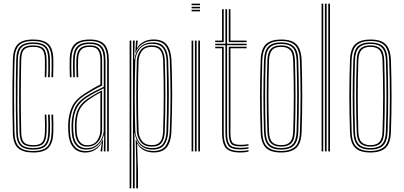

<svg xmlns="http://www.w3.org/2000/svg" viewBox="-20 -820 2188 1040"><path d="M159.8 6Q104.5 6 77.8 -17.8Q51 -41.5 49.5 -101.2Q48 -161.8 47.5 -229.8Q47 -297.8 47.5 -366.4Q48 -435 49.8 -497.5Q51.2 -554.2 75.9 -580.1Q100.5 -606 159.5 -606Q215.2 -606 241.6 -581.9Q268 -557.8 268.8 -498.8Q268.8 -479 268.9 -453.6Q269 -428.2 267.8 -402H258.5Q259.8 -426.2 259.8 -451.6Q259.8 -477 259.5 -498.5Q258.8 -552.2 235.6 -575.1Q212.5 -598 159.5 -598Q104.5 -598 82.4 -573.9Q60.2 -549.8 58.8 -497Q56.2 -402.8 56.2 -298.4Q56.2 -194 58.5 -101.8Q60 -46.8 84.1 -24.4Q108.2 -2 159.8 -2Q212 -2 234.8 -24.6Q257.5 -47.2 259.5 -101.5Q260.2 -122.5 260.1 -145.4Q260 -168.2 258.5 -199.2H267.8Q268.8 -173.8 269.1 -150.2Q269.5 -126.8 268.8 -101.2Q266.5 -44 241.9 -19Q217.2 6 159.8 6ZM159.8 -9.8Q111.8 -9.8 90.4 -30.9Q69 -52 67.8 -102Q66.2 -165.5 65.8 -234.9Q65.2 -304.2 65.8 -371.6Q66.2 -439 67.8 -496.5Q69 -550 91 -570.1Q113 -590.2 159.5 -590.2Q207.8 -590.2 228.8 -569.4Q249.8 -548.5 250.5 -498Q250.5 -479.5 250.6 -454.9Q250.8 -430.2 249.5 -402H240.2Q241.8 -431 241.6 -456.1Q241.5 -481.2 241.2 -498Q241 -545.2 222 -563.8Q203 -582.2 159.5 -582.2Q116.8 -582.2 97.4 -563.8Q78 -545.2 76.8 -496Q75.5 -444.5 74.8 -378Q74 -311.5 74.4 -240.2Q74.8 -169 76.5 -103.8Q77.5 -55.8 96.6 -36.8Q115.8 -17.8 159.8 -17.8Q203.5 -17.8 221.6 -36.5Q239.8 -55.2 241.2 -102Q242 -122 241.9 -145.2Q241.8 -168.5 240.2 -199.2H249.5Q251 -166 251.1 -143.8Q251.2 -121.5 250.5 -102Q248.2 -51.5 228.2 -30.6Q208.2 -9.8 159.8 -9.8ZM159.8 -25.8Q120.5 -25.8 103.6 -42.6Q86.8 -59.5 85.8 -104Q83.5 -194.2 83.6 -298.4Q83.8 -402.5 86 -495.8Q87 -540.2 103.5 -557.2Q120 -574.2 159.5 -574.2Q199 -574.2 215.5 -557.4Q232 -540.5 232.2 -497.5Q232.5 -477 232.5 -453.9Q232.5 -430.8 231.2 -402H222.2Q223.5 -431.8 223.4 -455Q223.2 -478.2 223.2 -497.2Q222.8 -535.5 209.2 -550.9Q195.8 -566.2 159.5 -566.2Q124 -566.2 109.9 -551Q95.8 -535.8 95 -495.5Q93 -411.2 92.8 -309.5Q92.5 -207.8 95 -103.8Q95.8 -64.8 109.6 -49.2Q123.5 -33.8 159.8 -33.8Q195.5 -33.8 208.8 -49.1Q222 -64.5 223.2 -103.2Q223.8 -124.2 223.8 -146.4Q223.8 -168.5 222.2 -199.2H231.2Q232.8 -168 232.9 -144.9Q233 -121.8 232.2 -102.8Q230.8 -59.5 214.9 -42.6Q199 -25.8 159.8 -25.8Z M560.5 0V-492.5Q560.5 -549 538.8 -573.5Q517 -598 467 -598Q414.8 -598 391.5 -574.8Q368.2 -551.5 366.5 -498.5Q365.8 -476.8 366.2 -451.5Q366.8 -426.2 367.5 -402H358.5Q357.5 -427 357.1 -452Q356.8 -477 357.5 -498.8Q359.2 -556.2 384.8 -581.1Q410.2 -606 467 -606Q522 -606 545.8 -579.6Q569.5 -553.2 569.5 -492.5V0ZM542.5 0V-22.2L544.5 -87.8H542.5Q534 -56 509.2 -32.9Q484.5 -9.8 446.2 -9.8Q411.5 -9.8 391.4 -33.2Q371.2 -56.8 368.8 -100.2Q367.8 -116.8 367.4 -127.6Q367 -138.5 367.8 -150.8Q369.8 -198 385.6 -234.1Q401.5 -270.2 446.5 -299Q469.5 -313.5 496.4 -327.4Q523.2 -341.2 542.2 -350V-492.5Q542.2 -540.5 524.9 -561.4Q507.5 -582.2 467 -582.2Q424.5 -582.2 405.4 -562.6Q386.2 -543 384.8 -497.8Q384 -476 384.4 -450.8Q384.8 -425.5 385.5 -402H376.8Q375.8 -426.2 375.4 -451.8Q375 -477.2 375.8 -498Q377.2 -547.2 398.5 -568.8Q419.8 -590.2 467 -590.2Q512.2 -590.2 531.9 -567.5Q551.5 -544.8 551.5 -492.5V0ZM442.5 6.2Q400.2 6.2 376.9 -21.8Q353.5 -49.8 350.5 -99.2Q349.2 -115.5 349.1 -128.6Q349 -141.8 349.5 -151.8Q352 -202.5 370.2 -241.9Q388.5 -281.2 438.8 -313.2Q462 -328 482.4 -340Q502.8 -352 524 -362.2V-492.5Q524 -527.8 512.2 -547Q500.5 -566.2 467 -566.2Q432.8 -566.2 418.4 -549.6Q404 -533 403 -497Q402.2 -478 402.5 -455.1Q402.8 -432.2 403.8 -402H394.8Q393.8 -432.5 393.5 -455.4Q393.2 -478.2 393.8 -497.5Q395.2 -538 412 -556.1Q428.8 -574.2 467 -574.2Q505 -574.2 519.1 -553.5Q533.2 -532.8 533.2 -492.5V-356.5Q508.8 -345 485.6 -332Q462.5 -319 442 -305.8Q395 -275.8 377.9 -238.1Q360.8 -200.5 358.5 -151.2Q358 -137.8 358.2 -127.1Q358.5 -116.5 359.5 -99.8Q362.5 -52.5 384.4 -27.1Q406.2 -1.8 444.5 -1.8Q477.2 -1.8 501.2 -18.9Q525.2 -36 536.8 -64.2H538.8L534.2 -9.2V0H525V-4.5L531.2 -45H529.5Q516.8 -21.2 494 -7.5Q471.2 6.2 442.5 6.2ZM448.8 -17.5Q479.8 -17.5 500.5 -33.1Q521.2 -48.8 531.6 -71.6Q542 -94.5 542 -115.5V-341.8Q521.5 -332.2 496.6 -318.9Q471.8 -305.5 450.5 -292Q411.8 -266.8 395.1 -233.5Q378.5 -200.2 376.5 -149Q376 -136 376.5 -125.9Q377 -115.8 377.8 -101Q380.2 -59.5 399 -38.5Q417.8 -17.5 448.8 -17.5ZM450 -25.8Q421.8 -25.8 405.6 -45.9Q389.5 -66 387 -101.5Q385 -129 385.8 -148.8Q387.8 -198.5 403.4 -229.9Q419 -261.2 454.2 -285Q470.8 -296.2 491.9 -308.5Q513 -320.8 533 -330.5V-114.8Q533 -94.2 524.5 -73.6Q516 -53 497.8 -39.4Q479.5 -25.8 450 -25.8ZM451 -33.5Q489.5 -33.5 506.6 -59.6Q523.8 -85.8 523.8 -114.5V-319Q508 -310.5 491.4 -300.4Q474.8 -290.2 457.8 -278Q425.2 -254.8 410.9 -225.8Q396.5 -196.8 394.8 -148.5Q394.5 -137.8 394.8 -127.2Q395 -116.8 395.8 -102.5Q397.8 -71.2 411.9 -52.4Q426 -33.5 451 -33.5Z M718 200V61.2L715 -62.2H717.5Q728.2 -32 753.1 -17.1Q778 -2.2 809 -2.2Q859.5 -2.2 878.5 -31.8Q897.5 -61.2 899.5 -107.5Q903.8 -211.8 903.6 -303.4Q903.5 -395 899.8 -492.8Q897.8 -542.5 877.6 -570.4Q857.5 -598.2 809.8 -598.2Q774 -598.2 748.8 -580Q723.5 -561.8 715.2 -534.5H713L716.8 -600H725.5V-594.2L722 -561.5H723.8Q735.5 -582.2 759 -594.2Q782.5 -606.2 811.2 -606.2Q861.2 -606.2 883.8 -577.4Q906.2 -548.5 908.8 -493Q912.8 -398.8 912.6 -304.5Q912.5 -210.2 908.5 -107.8Q906.5 -52.5 884.2 -23.4Q862 5.8 811.2 5.8Q783.8 5.8 760.1 -6Q736.5 -17.8 725 -40.2H722.8L727.5 106V200ZM682.2 200V-600H691.2V200ZM700.2 200V-600H709.5L707.2 -499.8H709.5Q713.2 -541 739.6 -565.6Q766 -590.2 808 -590.2Q849.5 -590.2 869.1 -565.8Q888.8 -541.2 890.8 -492.5Q894.5 -397.2 894.5 -304Q894.5 -210.8 890.8 -107.5Q889 -62.2 870.2 -36.2Q851.5 -10.2 806.2 -10Q764.8 -9.8 740 -34.6Q715.2 -59.5 710.2 -98H708L709.5 7.5V200ZM805 -18Q847.2 -18 863.8 -42.6Q880.2 -67.2 881.5 -106.2Q884.8 -201.8 885 -295.5Q885.2 -389.2 882 -491.5Q880.2 -537.5 862 -560Q843.8 -582.5 804.5 -582.5Q757.5 -582.5 735.6 -553.1Q713.8 -523.8 712.8 -490.5Q706.8 -287.8 712.8 -109.8Q714 -77 735.9 -47.5Q757.8 -18 805 -18ZM803.5 -25.8Q760.5 -25.8 741.5 -51.9Q722.5 -78 721.2 -109.2Q718.2 -201 718.2 -295.4Q718.2 -389.8 721.2 -490Q722.5 -522.2 741.5 -548.2Q760.5 -574.2 802.8 -574.2Q840 -574.2 855.8 -552.6Q871.5 -531 872.8 -492.2Q876 -392.5 875.9 -300.5Q875.8 -208.5 872.5 -107.8Q871.2 -67.8 855.5 -46.8Q839.8 -25.8 803.5 -25.8ZM803.2 -33.8Q834.2 -33.8 848.2 -52.4Q862.2 -71 863.5 -108Q866.8 -207.8 866.9 -298.8Q867 -389.8 863.8 -492Q862.8 -527.2 848.8 -546.8Q834.8 -566.2 802.5 -566.2Q765 -566.2 748.2 -542.6Q731.5 -519 730.5 -490Q724 -300.8 730.5 -109.5Q731.5 -80 748.6 -56.9Q765.8 -33.8 803.2 -33.8Z M1017.8 -791.8V-800H1063.2V-791.8ZM1017.8 -775V-783.2H1063.2V-775ZM1017.8 -758.5V-766.8H1063.2V-758.5ZM1054 0V-600H1063.2V0ZM1017.8 0V-600H1026.8V0ZM1035.8 0V-600H1045V0Z M1282 -10.8Q1229.8 -10.8 1215.4 -32.8Q1201 -54.8 1201 -101.2V-575H1145.8V-583.2H1201V-770H1210V-583.2H1316V-575H1210V-101.2Q1210 -57 1223.1 -38Q1236.2 -19 1282 -19Q1303.8 -19 1326 -23V-15Q1315.8 -12.8 1304.2 -11.8Q1292.8 -10.8 1282 -10.8ZM1145.8 -591.8V-600H1182.8V-770H1191.8V-591.8ZM1219.2 -591.8V-770H1228.2V-600H1316V-591.8ZM1282 6Q1223.2 6 1203 -19Q1182.8 -44 1182.8 -101.2V-558.5H1145.8V-566.8H1191.8V-101.2Q1191.8 -49.8 1208.8 -26Q1225.8 -2.2 1282 -2.2Q1292.8 -2.2 1304.5 -3.4Q1316.2 -4.5 1326 -7V1.2Q1308.2 6 1282 6ZM1282 -27.2Q1241 -27.2 1230.1 -44Q1219.2 -60.8 1219.2 -101.2V-566.8H1316V-558.5H1228.2V-101.2Q1228.2 -64.5 1237.2 -50Q1246.2 -35.5 1282 -35.5Q1307.2 -35.5 1326 -39.2V-31.2Q1306 -27.2 1282 -27.2Z M1502.8 6Q1445.5 6 1419.6 -20.1Q1393.8 -46.2 1392 -105.5Q1388.5 -205.5 1388.5 -299.4Q1388.5 -393.2 1392 -494.8Q1394.2 -557.2 1421.8 -581.6Q1449.2 -606 1502.8 -606Q1560.8 -606 1586.1 -579.5Q1611.5 -553 1613.8 -493.8Q1617 -394.2 1617.1 -300Q1617.2 -205.8 1613.8 -104.8Q1611.5 -42.8 1584 -18.4Q1556.5 6 1502.8 6ZM1502.8 -2Q1550.2 -2 1576.4 -23.8Q1602.5 -45.5 1604.5 -104.8Q1608 -206 1608 -298.8Q1608 -391.5 1604.5 -493.2Q1602.8 -547.5 1579.8 -572.8Q1556.8 -598 1502.8 -598Q1451.8 -598 1427.2 -574.2Q1402.8 -550.5 1400.8 -492.2Q1397.8 -402 1397.6 -306.2Q1397.5 -210.5 1401 -105Q1403 -46.5 1428.6 -24.2Q1454.2 -2 1502.8 -2ZM1502.8 -9.8Q1454.8 -9.8 1433.2 -32.5Q1411.8 -55.2 1410 -107.5Q1407 -197 1406.8 -295Q1406.5 -393 1410 -492.5Q1411.8 -546.5 1434.2 -568.4Q1456.8 -590.2 1502.8 -590.2Q1547.5 -590.2 1570.6 -569.1Q1593.8 -548 1595.5 -494.2Q1598.5 -397.2 1598.8 -302.5Q1599 -207.8 1595.8 -107Q1593.8 -53.5 1571.4 -31.6Q1549 -9.8 1502.8 -9.8ZM1502.8 -17.8Q1544.2 -17.8 1564.5 -37.8Q1584.8 -57.8 1586.5 -107.2Q1589.5 -195.2 1589.6 -292.2Q1589.8 -389.2 1586.5 -492Q1585 -542.2 1564.5 -562.2Q1544 -582.2 1502.8 -582.2Q1461.2 -582.2 1441 -562.1Q1420.8 -542 1419 -492.2Q1416.2 -404.8 1416 -308Q1415.8 -211.2 1419 -107.2Q1420.8 -56.8 1441.6 -37.2Q1462.5 -17.8 1502.8 -17.8ZM1502.8 -25.8Q1467.5 -25.8 1448.5 -43.2Q1429.5 -60.8 1428.2 -107.5Q1421.8 -298.2 1428.2 -491.8Q1429.5 -536.8 1447.5 -555.5Q1465.5 -574.2 1502.8 -574.2Q1538.2 -574.2 1557.1 -556.5Q1576 -538.8 1577.5 -492Q1580.5 -397.2 1580.6 -300.5Q1580.8 -203.8 1577.5 -107.8Q1576 -62.2 1557.8 -44Q1539.5 -25.8 1502.8 -25.8ZM1502.8 -33.8Q1536.2 -33.8 1551.6 -51Q1567 -68.2 1568.2 -108Q1571.2 -199 1571.5 -293.6Q1571.8 -388.2 1568.2 -491.8Q1567 -534 1550.6 -550.1Q1534.2 -566.2 1502.8 -566.2Q1469 -566.2 1453.8 -548.8Q1438.5 -531.2 1437.2 -491.2Q1434 -393.8 1434 -302Q1434 -210.2 1437.2 -107.8Q1438.5 -66 1454.9 -49.9Q1471.2 -33.8 1502.8 -33.8Z M1758.2 0V-800H1767.5V0ZM1722 0V-800H1731V0ZM1740 0V-800H1749.2V0Z M1986.5 6Q1929.2 6 1903.4 -20.1Q1877.5 -46.2 1875.8 -105.5Q1872.2 -205.5 1872.2 -299.4Q1872.2 -393.2 1875.8 -494.8Q1878 -557.2 1905.5 -581.6Q1933 -606 1986.5 -606Q2044.5 -606 2069.9 -579.5Q2095.2 -553 2097.5 -493.8Q2100.8 -394.2 2100.9 -300Q2101 -205.8 2097.5 -104.8Q2095.2 -42.8 2067.8 -18.4Q2040.2 6 1986.5 6ZM1986.5 -2Q2034 -2 2060.1 -23.8Q2086.2 -45.5 2088.2 -104.8Q2091.8 -206 2091.8 -298.8Q2091.8 -391.5 2088.2 -493.2Q2086.5 -547.5 2063.5 -572.8Q2040.5 -598 1986.5 -598Q1935.5 -598 1911 -574.2Q1886.5 -550.5 1884.5 -492.2Q1881.5 -402 1881.4 -306.2Q1881.2 -210.5 1884.8 -105Q1886.8 -46.5 1912.4 -24.2Q1938 -2 1986.5 -2ZM1986.5 -9.8Q1938.5 -9.8 1917 -32.5Q1895.5 -55.2 1893.8 -107.5Q1890.8 -197 1890.5 -295Q1890.2 -393 1893.8 -492.5Q1895.5 -546.5 1918 -568.4Q1940.5 -590.2 1986.5 -590.2Q2031.2 -590.2 2054.4 -569.1Q2077.5 -548 2079.2 -494.2Q2082.2 -397.2 2082.5 -302.5Q2082.8 -207.8 2079.5 -107Q2077.5 -53.5 2055.1 -31.6Q2032.8 -9.8 1986.5 -9.8ZM1986.5 -17.8Q2028 -17.8 2048.2 -37.8Q2068.5 -57.8 2070.2 -107.2Q2073.2 -195.2 2073.4 -292.2Q2073.5 -389.2 2070.2 -492Q2068.8 -542.2 2048.2 -562.2Q2027.8 -582.2 1986.5 -582.2Q1945 -582.2 1924.8 -562.1Q1904.5 -542 1902.8 -492.2Q1900 -404.8 1899.8 -308Q1899.5 -211.2 1902.8 -107.2Q1904.5 -56.8 1925.4 -37.2Q1946.2 -17.8 1986.5 -17.8ZM1986.5 -25.8Q1951.2 -25.8 1932.2 -43.2Q1913.2 -60.8 1912 -107.5Q1905.5 -298.2 1912 -491.8Q1913.2 -536.8 1931.2 -555.5Q1949.2 -574.2 1986.5 -574.2Q2022 -574.2 2040.9 -556.5Q2059.8 -538.8 2061.2 -492Q2064.2 -397.2 2064.4 -300.5Q2064.5 -203.8 2061.2 -107.8Q2059.8 -62.2 2041.5 -44Q2023.2 -25.8 1986.5 -25.8ZM1986.5 -33.8Q2020 -33.8 2035.4 -51Q2050.8 -68.2 2052 -108Q2055 -199 2055.2 -293.6Q2055.5 -388.2 2052 -491.8Q2050.8 -534 2034.4 -550.1Q2018 -566.2 1986.5 -566.2Q1952.8 -566.2 1937.5 -548.8Q1922.2 -531.2 1921 -491.2Q1917.8 -393.8 1917.8 -302Q1917.8 -210.2 1921 -107.8Q1922.2 -66 1938.6 -49.9Q1955 -33.8 1986.5 -33.8Z"/></svg>

Font: Big Shoulders Inline Display Light
Style: Regular
Weight: 300
Designer: Patric King
Foundry: XO Type Co
Version: Version 1.000